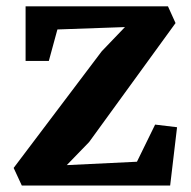

<svg xmlns="http://www.w3.org/2000/svg" viewBox="-20 -575 591 595"><path d="M367.2 -491.1 157.9 -483.7 131.3 -386.1H59.3V-555.4H500.5L524 -503.5L256.2 -134.8L186.9 -63.3L404.4 -73.8L460.7 -188.9L528.7 -180.7L507.3 0H47.6L22.3 -54.6L295.3 -416.1Z"/></svg>

Font: Merriweather 7pt Light
Style: Regular
Weight: 300
Designer: Eben Sorkin
Foundry: Eben Sorkin
Version: Version 2.200;gftools[0.9.31]